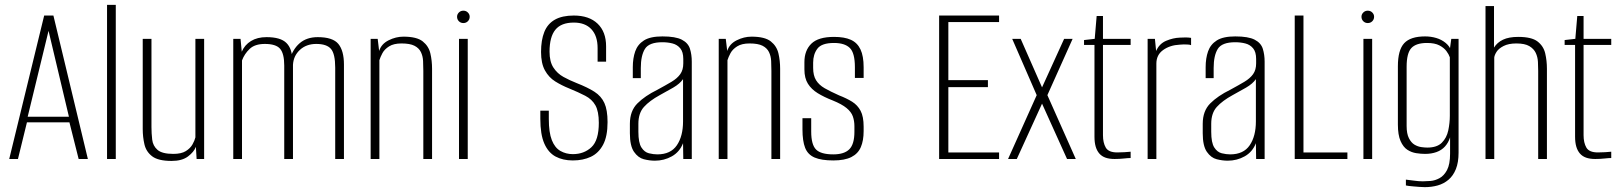

<svg xmlns="http://www.w3.org/2000/svg" viewBox="-20 -655 6668 791"><path d="M18 0 162 -591H200L342 0H304L266 -151H91L54 0ZM94 -174H264L180 -528Z M421 0V-635H457V0Z M687 8Q632 8 607 -11Q582 -30 575 -60.5Q568 -91 568 -123V-495H604V-132Q604 -106 607 -80Q610 -54 629 -37.5Q648 -21 694 -21Q727 -21 745.5 -32.5Q764 -44 773 -60Q782 -76 785 -89V-495H821V0H790L787 -50Q779 -29 754.5 -10.5Q730 8 687 8Z M941 0V-495H971L976 -442Q988 -470 1014 -486Q1040 -502 1078 -502Q1136 -502 1160 -478Q1184 -454 1184 -408L1173 -407Q1185 -451 1214 -476.5Q1243 -502 1289 -502Q1351 -502 1374 -474Q1397 -446 1397 -389V0H1361V-376Q1361 -433 1343.5 -453.5Q1326 -474 1283 -474Q1242 -474 1215.5 -449.5Q1189 -425 1187 -388V0H1151V-385Q1151 -434 1134 -454Q1117 -474 1071 -474Q1030 -474 1008.5 -453.5Q987 -433 977 -406V0Z M1507 0V-495H1536L1542 -445Q1551 -474 1581 -489Q1611 -504 1642 -504Q1697 -504 1721.5 -484.5Q1746 -465 1753 -435Q1760 -405 1760 -372V0H1724V-363Q1724 -384 1723 -404Q1722 -424 1714 -440.5Q1706 -457 1687.5 -466.5Q1669 -476 1634 -476Q1602 -476 1583 -464Q1564 -452 1555.5 -436Q1547 -420 1543 -407V0Z M1871 0V-495H1907V0ZM1889 -560Q1878 -560 1870.5 -567.5Q1863 -575 1863 -586Q1863 -596 1870.5 -603.5Q1878 -611 1889 -611Q1900 -611 1907.5 -603.5Q1915 -596 1915 -586Q1915 -575 1907.5 -567.5Q1900 -560 1889 -560Z M2340 6Q2299 6 2269 -10Q2239 -26 2222.5 -63.5Q2206 -101 2206 -166V-199Q2214 -199 2223.5 -199Q2233 -199 2241 -199V-165Q2241 -109 2253.5 -77.5Q2266 -46 2289 -33Q2312 -20 2340 -20Q2386 -20 2416.5 -48.5Q2447 -77 2447 -149Q2447 -196 2433 -221Q2419 -246 2391 -260.5Q2363 -275 2324 -291Q2294 -303 2267.5 -319.5Q2241 -336 2225 -365Q2209 -394 2209 -441Q2209 -490 2222.5 -523.5Q2236 -557 2266 -574Q2296 -591 2344 -591Q2407 -591 2442 -557.5Q2477 -524 2477 -464V-401Q2469 -401 2460.5 -401Q2452 -401 2442 -401V-457Q2442 -507 2416.5 -534.5Q2391 -562 2344 -562Q2292 -562 2268 -532.5Q2244 -503 2244 -442Q2244 -401 2260 -376.5Q2276 -352 2301.5 -338Q2327 -324 2355 -313Q2401 -295 2429 -277Q2457 -259 2470 -230.5Q2483 -202 2483 -152Q2483 -93 2464.5 -58.5Q2446 -24 2414 -9Q2382 6 2340 6Z M2678 7Q2656 7 2632.5 1Q2609 -5 2592 -29.5Q2575 -54 2575 -106V-145Q2575 -198 2606 -229Q2637 -260 2688 -285Q2723 -304 2746.5 -318Q2770 -332 2782.5 -349.5Q2795 -367 2795 -394V-412Q2795 -441 2782.5 -456Q2770 -471 2750.5 -476Q2731 -481 2709 -481Q2654 -481 2637 -453.5Q2620 -426 2620 -375V-333H2587V-378Q2587 -415 2597 -443.5Q2607 -472 2633 -488.5Q2659 -505 2709 -505Q2763 -505 2789 -491.5Q2815 -478 2822.5 -454Q2830 -430 2830 -401V0H2795L2794 -65Q2780 -29 2748 -11Q2716 7 2678 7ZM2688 -19Q2743 -19 2768.5 -56.5Q2794 -94 2794 -155V-329Q2781 -310 2753.5 -294Q2726 -278 2698 -263Q2656 -240 2633 -214.5Q2610 -189 2610 -145V-112Q2610 -67 2622.5 -47.5Q2635 -28 2653.5 -23.5Q2672 -19 2688 -19Z M2941 0V-495H2970L2976 -445Q2985 -474 3015 -489Q3045 -504 3076 -504Q3131 -504 3155.5 -484.5Q3180 -465 3187 -435Q3194 -405 3194 -372V0H3158V-363Q3158 -384 3157 -404Q3156 -424 3148 -440.5Q3140 -457 3121.5 -466.5Q3103 -476 3068 -476Q3036 -476 3017 -464Q2998 -452 2989.5 -436Q2981 -420 2977 -407V0Z M3413 6Q3364 6 3336 -6Q3308 -18 3297 -46Q3286 -74 3286 -122V-168H3322V-113Q3322 -59 3342 -39Q3362 -19 3413 -19Q3458 -19 3479 -40Q3500 -61 3500 -112V-135Q3500 -157 3493.5 -175.5Q3487 -194 3467.5 -210Q3448 -226 3411 -241Q3375 -255 3349 -271Q3323 -287 3308.5 -310Q3294 -333 3294 -369V-399Q3294 -447 3322.5 -475Q3351 -503 3416 -503Q3459 -503 3485.5 -491Q3512 -479 3525 -451.5Q3538 -424 3538 -378V-334H3502V-378Q3502 -437 3481 -457.5Q3460 -478 3416 -478Q3365 -478 3347.5 -454.5Q3330 -431 3330 -397V-375Q3330 -344 3342 -324.5Q3354 -305 3377.5 -291.5Q3401 -278 3437 -262Q3468 -250 3490.5 -236Q3513 -222 3525.5 -198.5Q3538 -175 3538 -133V-115Q3538 -76 3526.5 -49Q3515 -22 3487.5 -8Q3460 6 3413 6Z M3849 0V-591H4096V-564H3887V-325H4050V-296H3887V-27H4096V0Z M4133 0 4251 -263 4150 -495H4185L4273 -295L4364 -495H4399L4295 -263L4412 0H4376L4273 -228L4169 0Z M4572 0Q4550 0 4534.5 -5.5Q4519 -11 4509 -22.5Q4499 -34 4494 -51Q4489 -68 4489 -92V-470H4446V-490L4490 -495L4498 -589H4524V-495H4638V-470H4524V-98Q4524 -67 4535.5 -47Q4547 -27 4583 -27Q4597 -27 4613 -28Q4629 -29 4638 -30V-4Q4628 -4 4610 -2Q4592 0 4572 0Z M4708 0V-495H4738L4743 -445Q4756 -475 4784.5 -487Q4813 -499 4841 -500Q4867 -502 4887 -499V-469Q4882 -471 4874 -471.5Q4866 -472 4857 -472Q4848 -472 4840 -471Q4800 -469 4772 -449Q4744 -429 4744 -393V0Z M5038 7Q5016 7 4992.5 1Q4969 -5 4952 -29.5Q4935 -54 4935 -106V-145Q4935 -198 4966 -229Q4997 -260 5048 -285Q5083 -304 5106.5 -318Q5130 -332 5142.5 -349.5Q5155 -367 5155 -394V-412Q5155 -441 5142.5 -456Q5130 -471 5110.5 -476Q5091 -481 5069 -481Q5014 -481 4997 -453.5Q4980 -426 4980 -375V-333H4947V-378Q4947 -415 4957 -443.5Q4967 -472 4993 -488.5Q5019 -505 5069 -505Q5123 -505 5149 -491.5Q5175 -478 5182.5 -454Q5190 -430 5190 -401V0H5155L5154 -65Q5140 -29 5108 -11Q5076 7 5038 7ZM5048 -19Q5103 -19 5128.5 -56.5Q5154 -94 5154 -155V-329Q5141 -310 5113.5 -294Q5086 -278 5058 -263Q5016 -240 4993 -214.5Q4970 -189 4970 -145V-112Q4970 -67 4982.5 -47.5Q4995 -28 5013.5 -23.5Q5032 -19 5048 -19Z M5314 0V-591H5350V-27H5531V0Z M5597 0V-495H5633V0ZM5615 -560Q5604 -560 5596.5 -567.5Q5589 -575 5589 -586Q5589 -596 5596.5 -603.5Q5604 -611 5615 -611Q5626 -611 5633.5 -603.5Q5641 -596 5641 -586Q5641 -575 5633.5 -567.5Q5626 -560 5615 -560Z M5850 116Q5841 116 5828 115Q5815 114 5803.5 113Q5792 112 5783.5 111Q5775 110 5772 109V85Q5783 86 5803.5 89Q5824 92 5842 92Q5855 92 5873.5 90.5Q5892 89 5910.5 79Q5929 69 5941.5 45.5Q5954 22 5954 -22V-89Q5947 -67 5933 -51.5Q5919 -36 5898 -28.5Q5877 -21 5851 -21Q5834 -21 5814.5 -24Q5795 -27 5778 -38Q5761 -49 5750 -74Q5739 -99 5739 -142V-382Q5739 -449 5765 -477Q5791 -505 5851 -505Q5875 -505 5897 -498.5Q5919 -492 5936 -478Q5953 -464 5960 -443L5952 -444L5959 -495H5989V-26Q5989 14 5978 41.5Q5967 69 5947.5 85.5Q5928 102 5903 109Q5878 116 5850 116ZM5860 -47Q5900 -47 5920 -67Q5940 -87 5946.5 -117.5Q5953 -148 5953 -178V-419Q5949 -431 5939 -444.5Q5929 -458 5910 -468Q5891 -478 5859 -478Q5814 -478 5794.5 -457Q5775 -436 5775 -380V-136Q5775 -104 5784.5 -85.5Q5794 -67 5807.5 -59Q5821 -51 5835.5 -49Q5850 -47 5860 -47Z M6100 0V-630H6135V-459Q6148 -480 6172 -491.5Q6196 -503 6235 -503Q6290 -503 6314.5 -484Q6339 -465 6346 -435Q6353 -405 6353 -372V0H6317V-363Q6317 -380 6316 -400Q6315 -420 6307 -437Q6299 -454 6280.5 -465Q6262 -476 6227 -476Q6195 -476 6174.5 -465.5Q6154 -455 6145.5 -441.5Q6137 -428 6136 -418V0Z M6552 0Q6530 0 6514.5 -5.5Q6499 -11 6489 -22.5Q6479 -34 6474 -51Q6469 -68 6469 -92V-470H6426V-490L6470 -495L6478 -589H6504V-495H6618V-470H6504V-98Q6504 -67 6515.5 -47Q6527 -27 6563 -27Q6577 -27 6593 -28Q6609 -29 6618 -30V-4Q6608 -4 6590 -2Q6572 0 6552 0Z"/></svg>

Font: Alumni Sans ExtraLight
Style: Regular
Weight: 250
Version: Version 1.018